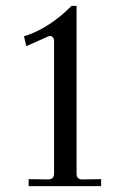

<svg xmlns="http://www.w3.org/2000/svg" viewBox="-20 -637 427 657"><path d="M62 -513Q120 -530 179 -576Q200 -592 225 -617H242V-43Q242 -23 261 -23L326 -24V0H78V-24L144 -23Q165 -23 165 -43V-497Q165 -506 159 -511Q153 -516 144 -512L70 -479Z"/></svg>

Font: Unna
Style: Regular
Weight: 400
Designer: Jorge de Buen U.
Foundry: Omnibus-Type
Version: Version 2.006;PS 002.006;hotconv 1.0.70;makeotf.lib2.5.58329